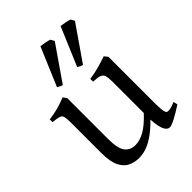

<svg xmlns="http://www.w3.org/2000/svg" viewBox="-213 -834 956 956"><g transform="rotate(-45 265.0 -356.0)"><path d="M199.2 14.6Q168.9 14.6 142.3 2.4Q115.7 -9.8 99.4 -42.5Q83 -75.2 83 -136.2V-347.2Q83 -378.4 79.8 -391.8Q76.7 -405.3 63.5 -409.7Q50.3 -414.1 20 -417V-436.5Q55.2 -440.9 82.8 -448.5Q110.4 -456.1 142.6 -468.8L156.2 -449.7V-163.1Q156.2 -94.7 176 -69.3Q195.8 -43.9 231 -43.9Q262.7 -43.9 296.6 -63Q330.6 -82 373.5 -127.9V-347.2Q373.5 -376.5 368.9 -390.9Q364.3 -405.3 349.9 -410.4Q335.4 -415.5 305.2 -417V-436.5Q340.3 -440.9 372.8 -450.2Q405.3 -459.5 432.1 -468.8L446.8 -449.7V-124Q446.8 -94.2 449.2 -75Q451.7 -55.7 458 -50.8Q463.9 -47.4 478 -49.3Q492.2 -51.3 517.1 -62L522 -40Q486.3 -16.6 456.8 -1Q427.2 14.6 415 14.6Q397.9 14.6 387.2 -8.1Q376.5 -30.8 373.5 -81.1Q333 -40.5 301.5 -20Q270 0.5 245.1 7.6Q220.2 14.6 199.2 14.6ZM328.6 -511.2Q319.3 -513.2 314.5 -515.9Q309.6 -518.6 300.8 -524.4L386.7 -727.1Q398.9 -725.6 416.5 -722.2Q434.1 -718.8 444.8 -714.8L455.6 -694.8ZM186.5 -511.2Q178.7 -513.2 173.6 -515.9Q168.5 -518.6 158.7 -524.4L244.6 -727.1Q256.8 -725.6 274.9 -722.2Q293 -718.8 302.7 -714.8L313.5 -694.8Z"/></g></svg>

Font: David Libre
Style: Regular
Weight: 400
Designer: Ismar David, J. Victor Gaultney, Annie Olsen and Meir Sadan
Foundry: Monotype Imaging Inc. & SIL International
Version: Version 1.100; ttfautohint (v1.8.4.7-5d5b)